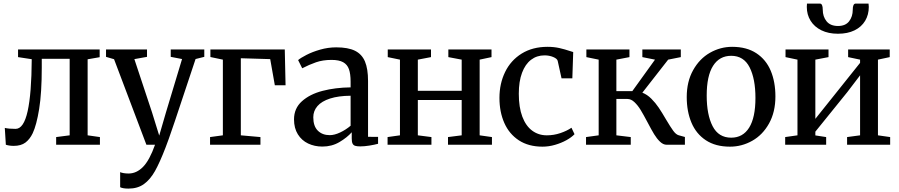

<svg xmlns="http://www.w3.org/2000/svg" viewBox="-20 -830 5158 1101"><path d="M13.5 0 7.5 -96.5Q29.5 -91 69.5 -91Q116 -91 138.5 -192.5Q161 -294 162 -490.5L83.5 -502.5V-546.5H551.5V-502L482.5 -490V-54L553 -44V0H302V-44L379.5 -54V-493H219.5V-443.5Q219.5 -297 204.5 -204.8Q189.5 -112.5 167.5 -66Q151 -31.5 125.8 -12.5Q100.5 6.5 58.5 6.5Q34 6.5 13.5 0Z M669 243.5V157Q675.5 160.5 689.2 162.8Q703 165 717 165Q763 165 800.2 127Q837.5 89 869 0H819.5L634 -490.5L588 -504V-546.5H823V-504L750.5 -491L851.5 -186.5L893 -52.5L932 -186.5L1024 -491.5L959 -504V-546.5H1151.5V-504L1101.5 -491.5Q950.5 -33.5 929.5 15.5Q896.5 101.5 868.8 150.8Q841 200 805 225.8Q769 251.5 717 251.5Q684 251.5 669 243.5Z M1186.5 -503V-546.5H1613L1617.5 -341H1556L1529.5 -491L1361 -496V-54L1473.5 -44V0H1184.5V-44L1258 -54V-488Z M1990.5 -329V-361.5Q1990.5 -406.5 1981 -433.2Q1971.5 -460 1947.8 -473.2Q1924 -486.5 1881 -486.5Q1831.5 -486.5 1792 -472.8Q1752.5 -459 1713 -438.5L1689.5 -485.5Q1704 -498 1737.5 -515.2Q1771 -532.5 1816.2 -545.5Q1861.5 -558.5 1908 -558.5Q1976 -558.5 2015.5 -539Q2055 -519.5 2072.8 -477.5Q2090.5 -435.5 2090.5 -365.5V-45.5L2148 -45V-5.5Q2128 0 2098.5 4.8Q2069 9.5 2046 9.5Q2027 9.5 2016.8 6.2Q2006.5 3 2001.8 -6.5Q1997 -16 1997 -35.5V-71.5Q1970.5 -41.5 1926.8 -15.5Q1883 10.5 1828.5 10.5Q1784 10.5 1747 -7Q1710 -24.5 1688 -59.8Q1666 -95 1666 -145.5Q1666 -208.5 1711.2 -249.2Q1756.5 -290 1829.8 -309Q1903 -328 1990.5 -329ZM1990.5 -109V-281Q1921 -280.5 1872.8 -265Q1824.5 -249.5 1800.5 -221.8Q1776.5 -194 1776.5 -157.5Q1776.5 -106.5 1802.5 -80.8Q1828.5 -55 1871 -55Q1898 -55 1930.8 -70.5Q1963.5 -86 1990.5 -109Z M2454 0H2202.5V-44L2273.5 -54V-488L2203.5 -502.5V-546.5H2451.5V-502.5L2376 -488V-309.5H2627.5V-488L2551 -502.5V-546.5H2798.5V-502.5L2730.5 -488V-54L2801 -44V0H2549V-44L2627.5 -54V-256.5H2376V-54L2454 -44Z M3120 -561.5Q3156.5 -561.5 3187.5 -554.5Q3218.5 -547.5 3251 -536.5L3267 -531.5L3262 -381H3200L3178 -481Q3175 -493.5 3152.5 -503Q3130 -512.5 3102.5 -512.5Q3058.5 -512.5 3025.2 -487.2Q2992 -462 2973.5 -412.5Q2955 -363 2955 -292.5Q2955 -214.5 2975.2 -161Q2995.5 -107.5 3031.8 -80.8Q3068 -54 3115.5 -54Q3156 -54 3193.5 -66.8Q3231 -79.5 3257 -97.5L3274.5 -60.5Q3257.5 -42.5 3228.2 -26.2Q3199 -10 3163 0.5Q3127 11 3091 11Q3011 11 2955.5 -25.2Q2900 -61.5 2872 -124.8Q2844 -188 2844 -268.5Q2844 -350.5 2876.5 -417.2Q2909 -484 2971.5 -522.8Q3034 -561.5 3120 -561.5Z M3340.5 0V-44L3413 -54V-488L3342.5 -502.5V-546.5H3589.5V-502.5L3514.5 -488V-307.5H3606L3736 -488L3663.5 -502.5V-546.5H3884V-502.5L3811.5 -488L3663.5 -298.5Q3691 -288 3715 -264Q3739 -240 3757.5 -212.5Q3776 -185 3799.5 -144.5Q3825 -101.5 3840.5 -80.2Q3856 -59 3871.5 -54.5L3907.5 -44.5V0H3802.5Q3783 0 3764.8 -17.5Q3746.5 -35 3731 -60.5Q3715.5 -86 3693 -129Q3669.5 -173.5 3653.5 -199.8Q3637.5 -226 3618.2 -244.2Q3599 -262.5 3578 -262.5H3514.5V-54L3597 -44V0Z M4178.5 -561.5Q4261.5 -561.5 4317.2 -524.8Q4373 -488 4399.8 -424Q4426.5 -360 4426.5 -277Q4426.5 -187.5 4390 -122Q4353.5 -56.5 4293.8 -22.8Q4234 11 4166 11Q4083 11 4027.5 -25.8Q3972 -62.5 3945 -126.8Q3918 -191 3918 -273.5Q3918 -362.5 3954.8 -428Q3991.5 -493.5 4051.2 -527.5Q4111 -561.5 4178.5 -561.5ZM4312 -268.5Q4312 -378 4278.5 -444Q4245 -510 4173 -510Q4105.5 -510 4069 -452.5Q4032.5 -395 4032.5 -282Q4032.5 -172 4066.5 -106.2Q4100.5 -40.5 4173 -40.5Q4240 -40.5 4276 -98.2Q4312 -156 4312 -268.5Z M4717.5 0H4482.5V-44L4553 -54V-488L4484.5 -502.5V-546.5H4731V-502.5L4655.5 -488V-148.5L4912 -469.5V-488L4843.5 -502.5V-546.5H5082V-502.5L5014.5 -488V-54L5084.5 -44V0H4837.5V-44L4912 -54V-398L4838.5 -301.5L4655.5 -75V-53.5L4717.5 -44ZM4681.5 -809.5Q4698 -809.5 4698 -774Q4698 -735 4719.8 -708Q4741.5 -681 4785.5 -681Q4828.5 -681 4849.2 -708Q4870 -735 4870 -774Q4870 -809.5 4887 -809.5H4960.5Q4962 -791.5 4962 -790.5Q4962 -745.5 4941 -710.5Q4920 -675.5 4880.2 -656Q4840.5 -636.5 4785 -636.5Q4730.5 -636.5 4690.2 -656.2Q4650 -676 4628.2 -711Q4606.5 -746 4606.5 -790.5Q4606.5 -795 4607 -799.8Q4607.5 -804.5 4607.5 -809.5Z"/></svg>

Font: Merriweather 12pt
Style: Regular
Weight: 400
Designer: Eben Sorkin
Foundry: Eben Sorkin
Version: Version 2.100